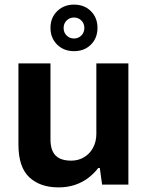

<svg xmlns="http://www.w3.org/2000/svg" viewBox="-20 -801 641 833"><path d="M234 12Q154 12 107 -32Q60 -76 60 -174V-526H199V-197Q199 -171 205 -153.5Q211 -136 222.5 -125Q234 -114 251 -109Q268 -104 289 -104Q320 -104 345 -119Q370 -134 384 -160.5Q398 -187 398 -220V-526H537V0H423L413 -72H406Q387 -47 361.5 -28Q336 -9 304 1.5Q272 12 234 12ZM301 -579Q257 -579 228 -607.5Q199 -636 199 -680Q199 -724 228 -752.5Q257 -781 301 -781Q346 -781 374.5 -752.5Q403 -724 403 -680Q403 -636 374.5 -607.5Q346 -579 301 -579ZM301 -634Q320 -634 333 -647Q346 -660 346 -680Q346 -699 333 -712Q320 -725 301 -725Q282 -725 269 -712Q256 -699 256 -679Q256 -660 269 -647Q282 -634 301 -634Z"/></svg>

Font: Archivo SemiBold
Style: Bold
Weight: 700
Version: Version 2.001